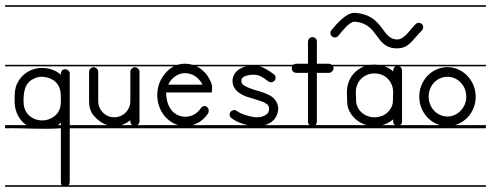

<svg xmlns="http://www.w3.org/2000/svg" viewBox="-22 -483 1880 735"><path d="M137 -189C160 -189 184 -180 197 -162C211 -144 211 -124 211 -99C211 -77 208 -69 205 -62C193.9 -36 166 -22 139 -22C109 -22 81 -40 72 -68C69 -78 68 -87 68 -97C68 -147 81 -170 108 -182C117 -187 127 -189 137 -189ZM137 -223C98 -223 60 -199 44 -164C35 -146 34 -125 34 -109C34 -97 33 -75 40 -57C46.7 -35.7 60.9 -16.7 79.2 -4H-2.5V8C74.5 6.7 134.3 13.2 211 8V216C211 219.8 212.4 223.3 214.8 226H-2.5V232H228H283V226H240.9C244.5 221.4 245 214.9 245 209V8H283V-4H245V-202C245 -211 236 -218 227 -218C225 -218 222 -217 219 -216C212 -212 211 -204 211 -197C191 -215 164 -223 137 -223ZM-2.5 -235V-229H283V-235ZM-2.5 -463V-457H283V-463ZM199.9 -4C203.9 -7.2 207.7 -11 211 -13V-4Z M280.5 226V232H547V226ZM280.5 -235V-229H547V-235ZM280.5 -463V-457H547V-463ZM442.1 -4C455 -7.9 466.7 -14.6 477 -23V-18C477 -12.6 479.4 -7.2 484.3 -4ZM504.5 -4C508.8 -7.2 512 -12.6 512 -18V-76V-96V-208C512 -215 508 -220 503 -223C500 -225 497 -226 494 -226C491 -226 488 -225 486 -223C480 -220 477 -215 477 -208V-96C477 -62 450 -34 415 -34C381 -34 354 -62 354 -96V-208C354 -215 350 -220 345 -223C342 -225 339 -226 336 -226C333 -226 330 -225 328 -223C322 -220 319 -215 319 -208V-96C319 -62 331 -48 336 -41C350.4 -24.5 368.3 -10.5 389.2 -4H280.5V8H547V-4Z M686 -203C702 -203 718 -198 732 -186C741 -178 748 -170 753 -159H622C624 -163 626 -166 628 -170C643 -191 664 -203 686 -203ZM544.5 226V232H829V226ZM544.5 -463V-457H829V-463ZM659.9 -4H544.5V8H829V-4H714.7C737.7 -10.7 758.9 -25.8 774 -48C777 -53 778 -60 776 -66C773 -72 768 -77 762 -77C756 -77 750 -74 747 -69C732 -47 710 -36 688 -36C672 -36 657 -41 643 -52C622 -71 614 -100 614 -129H789C789 -139 790 -145 790 -151C790 -154 789 -156 789 -159H788C788 -161 788 -163 787 -165C779 -185 768 -202 752 -215C745.3 -220.7 738 -225.3 730.5 -229H829V-235H714.9C705.8 -237.7 696.4 -239 687 -239H683C674.4 -239 665.9 -237.6 657.7 -235H544.5V-229H643.3C627.5 -220.8 613.2 -207.8 602 -191C587 -169 580 -144 580 -119C580 -83 595 -47 623 -24C634.2 -14.5 646.9 -7.9 659.9 -4Z M826.5 226V232H1081V226ZM826.5 -235V-229H919.6C911.7 -227.1 904 -224.2 897 -220C881 -211 868 -194 868 -173C868 -152 881 -135 896 -126C910 -116 927 -111 942 -107C957 -102 975 -97 989 -91C996 -87 1001 -84 1004 -80C1007 -76 1008 -73 1008 -68C1008 -54 1004 -48 995 -43C987 -37 973 -34 962 -34C939 -34 898 -47 885 -58C880 -62 874 -63 868 -60C865 -59 857 -55 857 -44C857 -39 859 -34 864 -31C880.2 -18 903.1 -8.9 926 -4H826.5V8H1081V-4H991.9C999.4 -6.2 1006.9 -9.4 1014 -14C1030 -24 1043 -44 1043 -68C1043 -82 1037 -93 1030 -102C1023 -111 1013 -117 1004 -121C985 -131 965 -135 952 -139C937 -144 923 -149 914 -155C905 -160 902 -164 902 -173C902 -182 905 -185 913 -190C921 -194 935 -197 947 -197C972 -197 981 -189 1006 -171C1009 -169 1012 -168 1016 -168C1021 -168 1026 -171 1030 -175C1032 -178 1033 -182 1033 -185C1033 -191 1031 -196 1026 -199C1007.7 -212.2 991.5 -223.7 971.2 -229H1081V-235ZM826.5 -463V-457H1081V-463Z M1174 -341C1165 -341 1157 -333 1157 -323V-239H1112C1108 -239 1104 -237.7 1100.9 -235H1078.5V-229H1096.2C1096.2 -227.1 1095 -224.5 1095 -222C1095 -219 1095 -216 1097 -213C1100 -208 1106 -204 1112 -204H1157V-17C1157 -12.1 1159 -7.3 1162.9 -4H1078.5V8H1272V-4H1185.6C1189 -7.3 1191 -12.1 1191 -17V-204H1237C1243 -204 1249 -208 1252 -213C1254 -216 1255 -219 1255 -222C1255 -224.5 1254.3 -227.1 1252.9 -229H1272V-235H1248.1C1245 -237.7 1241 -239 1237 -239H1191V-323C1191 -328 1190 -333 1186 -336C1183 -339 1179 -341 1174 -341ZM1078.5 226V232H1272V226ZM1078.5 -463V-457H1272V-463Z M1334.4 -433.8C1302.7 -433.8 1268.5 -393.4 1246.8 -367.5C1240.8 -360.3 1241.8 -349.5 1249.1 -343.5C1256.3 -337.6 1267 -338.6 1273 -345.8C1288.6 -364.5 1315 -399.8 1334.4 -399.8H1335.8C1430.5 -393.5 1412 -296 1499.5 -298C1543.2 -299.1 1552.7 -325.2 1593.3 -366.8C1599.8 -373.5 1599.7 -384.2 1593 -390.8C1586.3 -397.3 1575.5 -397.2 1568.9 -390.5C1544.9 -365.9 1526.1 -332.6 1499.5 -332C1437.6 -330.7 1448.4 -426.4 1336.9 -433.8C1336.4 -433.8 1334.9 -433.8 1334.4 -433.8ZM1409 -202C1424 -202 1439 -199 1451 -191C1471 -178 1483 -155 1483 -131C1483 -120 1482 -108 1482 -96C1482 -71 1463 -48 1440 -39C1431 -36 1422 -34 1412 -34C1408 -34 1403 -35 1399 -35C1374 -39 1352 -56 1344 -80C1341 -89 1341 -100 1341 -110C1341 -123 1340 -122 1340 -128C1340 -137 1341 -145 1344 -154C1351 -178 1373 -197 1399 -201C1402 -201 1406 -202 1409 -202ZM1409 -236C1404.3 -236 1399.7 -235.7 1395.1 -235H1269.5V-229H1372.2C1354 -221.9 1337.6 -209.8 1326 -194C1312 -175 1306 -152 1306 -129C1306 -117 1307 -104 1307 -92C1307 -58 1332 -26 1363 -11C1369 -8 1375.3 -5.7 1381.7 -4H1269.5V8H1552V-4H1509.8C1511.3 -5 1512.7 -6.4 1514 -8C1517 -11 1517 -16 1517 -21V-214C1517 -220.3 1512.6 -226.1 1507.3 -229H1552V-235H1425.7C1420.5 -235.7 1415.2 -236 1410 -236ZM1269.5 226V232H1552V226ZM1269.5 -463V-457H1552V-463ZM1441.8 -4C1456.9 -8.3 1471.1 -16 1483 -26C1483 -20 1482 -12 1487 -7C1487.9 -5.8 1488.9 -4.8 1490.1 -4ZM1492.3 -229C1486.1 -225.9 1483 -218 1483 -211C1483 -207 1478 -214 1477 -215C1469 -220.9 1460 -225.6 1450.6 -229Z M1691 -189C1730 -189 1763 -156 1763 -113C1763 -71 1730 -37 1691 -37C1651 -37 1619 -71 1619 -113C1619 -156 1651 -189 1691 -189ZM1691 -226C1631 -226 1583 -175 1583 -113C1583 -61.2 1616.4 -17.2 1662.4 -4H1549.5V8H1838V-4H1719.5C1765 -17 1799 -60.3 1799 -112V-113C1799 -175 1750 -226 1691 -226ZM1549.5 226V232H1838V226ZM1549.5 -235V-229H1838V-235ZM1549.5 -463V-457H1838V-463Z"/></svg>

Font: LetsTraceRuled
Style: Medium
Weight: 500
Version: Version 003.000